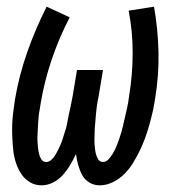

<svg xmlns="http://www.w3.org/2000/svg" viewBox="-20 -548 540 576"><path d="M105 8Q85 8 69.5 -1.5Q54 -11 44 -26Q34 -41 28 -59Q22 -77 20 -95.5Q18 -114 17 -133Q16 -152 16.5 -171.5Q17 -191 19.5 -210.5Q22 -230 25 -250Q37 -321 61.5 -391Q86 -461 120 -528L189 -496Q157 -434 135 -369Q113 -304 102 -238Q101 -229 99 -219Q97 -209 96 -199.5Q95 -190 94.5 -180.5Q94 -171 93.5 -161.5Q93 -152 92.5 -142.5Q92 -133 92.5 -123.5Q93 -114 94 -105Q95 -96 97 -87Q99 -78 104 -70Q109 -62 119 -62Q127 -62 134.5 -69Q142 -76 147 -84.5Q152 -93 156 -101.5Q160 -110 163.5 -118.5Q167 -127 169.5 -136Q172 -145 175 -153.5Q178 -162 180 -171Q182 -180 183.5 -189Q185 -198 187 -207Q189 -216 191 -224.5Q193 -233 194.5 -242Q196 -251 198 -260L211 -338H289L276 -260Q274 -251 272.5 -242Q271 -233 270 -224.5Q269 -216 268 -207Q267 -198 266.5 -189Q266 -180 265 -171.5Q264 -163 264 -154Q264 -145 263.5 -136Q263 -127 263.5 -118.5Q264 -110 265 -101.5Q266 -93 268 -85Q270 -77 275 -69.5Q280 -62 289 -62Q298 -62 305 -69.5Q312 -77 317 -85Q322 -93 326 -101.5Q330 -110 333 -118.5Q336 -127 339 -135.5Q342 -144 344.5 -153Q347 -162 349 -170.5Q351 -179 353 -188Q355 -197 357 -205.5Q359 -214 361 -223Q363 -232 364.5 -240.5Q366 -249 367 -258Q378 -324 378 -389Q378 -454 366 -516L442 -528Q454 -461 455.5 -391Q457 -321 445 -250Q442 -230 437.5 -210.5Q433 -191 427.5 -171.5Q422 -152 415 -133Q408 -114 399 -95.5Q390 -77 379 -59Q368 -41 353 -26Q338 -11 318.5 -1.5Q299 8 279 8Q262 8 248 -0.5Q234 -9 226.5 -23Q219 -37 214.5 -53Q210 -69 208 -86Q200 -69 190.5 -53Q181 -37 168.5 -23Q156 -9 139 -0.5Q122 8 105 8Z"/></svg>

Font: Iosevka Curly Slab
Style: Italic
Weight: 400
Italic angle: -9°
Monospace: yes
Designer: Belleve Invis
Foundry: Belleve Invis
Version: Version 22.1.2; ttfautohint (v1.8.4)